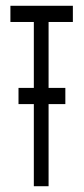

<svg xmlns="http://www.w3.org/2000/svg" viewBox="-20 -644 290 664"><path d="M97 0V-284H44V-340H97V-568H16V-624H232V-568H148V-340H206V-284H148V0Z"/></svg>

Font: Inconsolata UltraCondensed
Style: Regular
Weight: 400
Width: 1
Monospace: yes
Designer: Raph Levien, Cyreal, Brenton Simpson
Foundry: Raph Levien, Cyreal, Google
Version: Version 3.001; ttfautohint (v1.8.2.53-6de2)